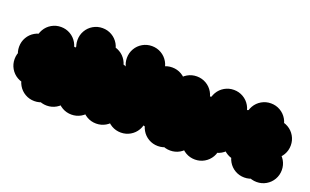

<svg xmlns="http://www.w3.org/2000/svg" viewBox="-129 -981 2358 1461"><g transform="rotate(20 1050.0 -250.0)"><path d="M150 -50Q150 -91 170 -125.5Q190 -160 224.5 -180Q259 -200 300 -200Q341 -200 375.5 -180Q410 -160 430 -125.5Q450 -91 450 -50Q450 -9 430 25.5Q410 60 375.5 80Q341 100 300 100Q259 100 224.5 80Q190 60 170 25.5Q150 -9 150 -50ZM150 -250Q150 -291 170 -325.5Q190 -360 224.5 -380Q259 -400 300 -400Q341 -400 375.5 -380Q410 -360 430 -325.5Q450 -291 450 -250Q450 -209 430 -174.5Q410 -140 375.5 -120Q341 -100 300 -100Q259 -100 224.5 -120Q190 -140 170 -174.5Q150 -209 150 -250ZM50 -350Q50 -391 70 -425.5Q90 -460 124.5 -480Q159 -500 200 -500Q241 -500 275.5 -480Q310 -460 330 -425.5Q350 -391 350 -350Q350 -309 330 -274.5Q310 -240 275.5 -220Q241 -200 200 -200Q159 -200 124.5 -220Q90 -240 70 -274.5Q50 -309 50 -350ZM-50 -250Q-50 -291 -30 -325.5Q-10 -360 24.5 -380Q59 -400 100 -400Q141 -400 175.5 -380Q210 -360 230 -325.5Q250 -291 250 -250Q250 -209 230 -174.5Q210 -140 175.5 -120Q141 -100 100 -100Q59 -100 24.5 -120Q-10 -140 -30 -174.5Q-50 -209 -50 -250ZM-50 -150Q-50 -191 -30 -225.5Q-10 -260 24.5 -280Q59 -300 100 -300Q141 -300 175.5 -280Q210 -260 230 -225.5Q250 -191 250 -150Q250 -109 230 -74.5Q210 -40 175.5 -20Q141 0 100 0Q59 0 24.5 -20Q-10 -40 -30 -74.5Q-50 -109 -50 -150ZM50 -50Q50 -91 70 -125.5Q90 -160 124.5 -180Q159 -200 200 -200Q241 -200 275.5 -180Q310 -160 330 -125.5Q350 -91 350 -50Q350 -9 330 25.5Q310 60 275.5 80Q241 100 200 100Q159 100 124.5 80Q90 60 70 25.5Q50 -9 50 -50Z M350 -450Q350 -491 370 -525.5Q390 -560 424.5 -580Q459 -600 500 -600Q541 -600 575.5 -580Q610 -560 630 -525.5Q650 -491 650 -450Q650 -409 630 -374.5Q610 -340 575.5 -320Q541 -300 500 -300Q459 -300 424.5 -320Q390 -340 370 -374.5Q350 -409 350 -450ZM350 -50Q350 -91 370 -125.5Q390 -160 424.5 -180Q459 -200 500 -200Q541 -200 575.5 -180Q610 -160 630 -125.5Q650 -91 650 -50Q650 -9 630 25.5Q610 60 575.5 80Q541 100 500 100Q459 100 424.5 80Q390 60 370 25.5Q350 -9 350 -50ZM350 -150Q350 -191 370 -225.5Q390 -260 424.5 -280Q459 -300 500 -300Q541 -300 575.5 -280Q610 -260 630 -225.5Q650 -191 650 -150Q650 -109 630 -74.5Q610 -40 575.5 -20Q541 0 500 0Q459 0 424.5 -20Q390 -40 370 -74.5Q350 -109 350 -150ZM350 -250Q350 -291 370 -325.5Q390 -360 424.5 -380Q459 -400 500 -400Q541 -400 575.5 -380Q610 -360 630 -325.5Q650 -291 650 -250Q650 -209 630 -174.5Q610 -140 575.5 -120Q541 -100 500 -100Q459 -100 424.5 -120Q390 -140 370 -174.5Q350 -209 350 -250ZM350 -350Q350 -391 370 -425.5Q390 -460 424.5 -480Q459 -500 500 -500Q541 -500 575.5 -480Q610 -460 630 -425.5Q650 -391 650 -350Q650 -309 630 -274.5Q610 -240 575.5 -220Q541 -200 500 -200Q459 -200 424.5 -220Q390 -240 370 -274.5Q350 -309 350 -350ZM450 -350Q450 -391 470 -425.5Q490 -460 524.5 -480Q559 -500 600 -500Q641 -500 675.5 -480Q710 -460 730 -425.5Q750 -391 750 -350Q750 -309 730 -274.5Q710 -240 675.5 -220Q641 -200 600 -200Q559 -200 524.5 -220Q490 -240 470 -274.5Q450 -309 450 -350ZM550 -250Q550 -291 570 -325.5Q590 -360 624.5 -380Q659 -400 700 -400Q741 -400 775.5 -380Q810 -360 830 -325.5Q850 -291 850 -250Q850 -209 830 -174.5Q810 -140 775.5 -120Q741 -100 700 -100Q659 -100 624.5 -120Q590 -140 570 -174.5Q550 -209 550 -250ZM550 -150Q550 -191 570 -225.5Q590 -260 624.5 -280Q659 -300 700 -300Q741 -300 775.5 -280Q810 -260 830 -225.5Q850 -191 850 -150Q850 -109 830 -74.5Q810 -40 775.5 -20Q741 0 700 0Q659 0 624.5 -20Q590 -40 570 -74.5Q550 -109 550 -150ZM550 -50Q550 -91 570 -125.5Q590 -160 624.5 -180Q659 -200 700 -200Q741 -200 775.5 -180Q810 -160 830 -125.5Q850 -91 850 -50Q850 -9 830 25.5Q810 60 775.5 80Q741 100 700 100Q659 100 624.5 80Q590 60 570 25.5Q550 -9 550 -50Z M750 -250Q750 -291 770 -325.5Q790 -360 824.5 -380Q859 -400 900 -400Q941 -400 975.5 -380Q1010 -360 1030 -325.5Q1050 -291 1050 -250Q1050 -209 1030 -174.5Q1010 -140 975.5 -120Q941 -100 900 -100Q859 -100 824.5 -120Q790 -140 770 -174.5Q750 -209 750 -250ZM750 -150Q750 -191 770 -225.5Q790 -260 824.5 -280Q859 -300 900 -300Q941 -300 975.5 -280Q1010 -260 1030 -225.5Q1050 -191 1050 -150Q1050 -109 1030 -74.5Q1010 -40 975.5 -20Q941 0 900 0Q859 0 824.5 -20Q790 -40 770 -74.5Q750 -109 750 -150ZM750 -50Q750 -91 770 -125.5Q790 -160 824.5 -180Q859 -200 900 -200Q941 -200 975.5 -180Q1010 -160 1030 -125.5Q1050 -91 1050 -50Q1050 -9 1030 25.5Q1010 60 975.5 80Q941 100 900 100Q859 100 824.5 80Q790 60 770 25.5Q750 -9 750 -50ZM750 -450Q750 -491 770 -525.5Q790 -560 824.5 -580Q859 -600 900 -600Q941 -600 975.5 -580Q1010 -560 1030 -525.5Q1050 -491 1050 -450Q1050 -409 1030 -374.5Q1010 -340 975.5 -320Q941 -300 900 -300Q859 -300 824.5 -320Q790 -340 770 -374.5Q750 -409 750 -450Z M1150 -50Q1150 -91 1170 -125.5Q1190 -160 1224.5 -180Q1259 -200 1300 -200Q1341 -200 1375.5 -180Q1410 -160 1430 -125.5Q1450 -91 1450 -50Q1450 -9 1430 25.5Q1410 60 1375.5 80Q1341 100 1300 100Q1259 100 1224.5 80Q1190 60 1170 25.5Q1150 -9 1150 -50ZM1150 -150Q1150 -191 1170 -225.5Q1190 -260 1224.5 -280Q1259 -300 1300 -300Q1341 -300 1375.5 -280Q1410 -260 1430 -225.5Q1450 -191 1450 -150Q1450 -109 1430 -74.5Q1410 -40 1375.5 -20Q1341 0 1300 0Q1259 0 1224.5 -20Q1190 -40 1170 -74.5Q1150 -109 1150 -150ZM1150 -250Q1150 -291 1170 -325.5Q1190 -360 1224.5 -380Q1259 -400 1300 -400Q1341 -400 1375.5 -380Q1410 -360 1430 -325.5Q1450 -291 1450 -250Q1450 -209 1430 -174.5Q1410 -140 1375.5 -120Q1341 -100 1300 -100Q1259 -100 1224.5 -120Q1190 -140 1170 -174.5Q1150 -209 1150 -250ZM1150 -350Q1150 -391 1170 -425.5Q1190 -460 1224.5 -480Q1259 -500 1300 -500Q1341 -500 1375.5 -480Q1410 -460 1430 -425.5Q1450 -391 1450 -350Q1450 -309 1430 -274.5Q1410 -240 1375.5 -220Q1341 -200 1300 -200Q1259 -200 1224.5 -220Q1190 -240 1170 -274.5Q1150 -309 1150 -350ZM950 -350Q950 -391 970 -425.5Q990 -460 1024.5 -480Q1059 -500 1100 -500Q1141 -500 1175.5 -480Q1210 -460 1230 -425.5Q1250 -391 1250 -350Q1250 -309 1230 -274.5Q1210 -240 1175.5 -220Q1141 -200 1100 -200Q1059 -200 1024.5 -220Q990 -240 970 -274.5Q950 -309 950 -350ZM950 -250Q950 -291 970 -325.5Q990 -360 1024.5 -380Q1059 -400 1100 -400Q1141 -400 1175.5 -380Q1210 -360 1230 -325.5Q1250 -291 1250 -250Q1250 -209 1230 -174.5Q1210 -140 1175.5 -120Q1141 -100 1100 -100Q1059 -100 1024.5 -120Q990 -140 970 -174.5Q950 -209 950 -250ZM950 -150Q950 -191 970 -225.5Q990 -260 1024.5 -280Q1059 -300 1100 -300Q1141 -300 1175.5 -280Q1210 -260 1230 -225.5Q1250 -191 1250 -150Q1250 -109 1230 -74.5Q1210 -40 1175.5 -20Q1141 0 1100 0Q1059 0 1024.5 -20Q990 -40 970 -74.5Q950 -109 950 -150ZM1050 -50Q1050 -91 1070 -125.5Q1090 -160 1124.5 -180Q1159 -200 1200 -200Q1241 -200 1275.5 -180Q1310 -160 1330 -125.5Q1350 -91 1350 -50Q1350 -9 1330 25.5Q1310 60 1275.5 80Q1241 100 1200 100Q1159 100 1124.5 80Q1090 60 1070 25.5Q1050 -9 1050 -50Z M1450 -150Q1450 -191 1470 -225.5Q1490 -260 1524.5 -280Q1559 -300 1600 -300Q1641 -300 1675.5 -280Q1710 -260 1730 -225.5Q1750 -191 1750 -150Q1750 -109 1730 -74.5Q1710 -40 1675.5 -20Q1641 0 1600 0Q1559 0 1524.5 -20Q1490 -40 1470 -74.5Q1450 -109 1450 -150ZM1350 -50Q1350 -91 1370 -125.5Q1390 -160 1424.5 -180Q1459 -200 1500 -200Q1541 -200 1575.5 -180Q1610 -160 1630 -125.5Q1650 -91 1650 -50Q1650 -9 1630 25.5Q1610 60 1575.5 80Q1541 100 1500 100Q1459 100 1424.5 80Q1390 60 1370 25.5Q1350 -9 1350 -50ZM1350 -250Q1350 -291 1370 -325.5Q1390 -360 1424.5 -380Q1459 -400 1500 -400Q1541 -400 1575.5 -380Q1610 -360 1630 -325.5Q1650 -291 1650 -250Q1650 -209 1630 -174.5Q1610 -140 1575.5 -120Q1541 -100 1500 -100Q1459 -100 1424.5 -120Q1390 -140 1370 -174.5Q1350 -209 1350 -250ZM1450 -350Q1450 -391 1470 -425.5Q1490 -460 1524.5 -480Q1559 -500 1600 -500Q1641 -500 1675.5 -480Q1710 -460 1730 -425.5Q1750 -391 1750 -350Q1750 -309 1730 -274.5Q1710 -240 1675.5 -220Q1641 -200 1600 -200Q1559 -200 1524.5 -220Q1490 -240 1470 -274.5Q1450 -309 1450 -350Z M1850 -250Q1850 -291 1870 -325.5Q1890 -360 1924.5 -380Q1959 -400 2000 -400Q2041 -400 2075.5 -380Q2110 -360 2130 -325.5Q2150 -291 2150 -250Q2150 -209 2130 -174.5Q2110 -140 2075.5 -120Q2041 -100 2000 -100Q1959 -100 1924.5 -120Q1890 -140 1870 -174.5Q1850 -209 1850 -250ZM1750 -250Q1750 -291 1770 -325.5Q1790 -360 1824.5 -380Q1859 -400 1900 -400Q1941 -400 1975.5 -380Q2010 -360 2030 -325.5Q2050 -291 2050 -250Q2050 -209 2030 -174.5Q2010 -140 1975.5 -120Q1941 -100 1900 -100Q1859 -100 1824.5 -120Q1790 -140 1770 -174.5Q1750 -209 1750 -250ZM1750 -350Q1750 -391 1770 -425.5Q1790 -460 1824.5 -480Q1859 -500 1900 -500Q1941 -500 1975.5 -480Q2010 -460 2030 -425.5Q2050 -391 2050 -350Q2050 -309 2030 -274.5Q2010 -240 1975.5 -220Q1941 -200 1900 -200Q1859 -200 1824.5 -220Q1790 -240 1770 -274.5Q1750 -309 1750 -350ZM1750 -50Q1750 -91 1770 -125.5Q1790 -160 1824.5 -180Q1859 -200 1900 -200Q1941 -200 1975.5 -180Q2010 -160 2030 -125.5Q2050 -91 2050 -50Q2050 -9 2030 25.5Q2010 60 1975.5 80Q1941 100 1900 100Q1859 100 1824.5 80Q1790 60 1770 25.5Q1750 -9 1750 -50ZM1650 -250Q1650 -291 1670 -325.5Q1690 -360 1724.5 -380Q1759 -400 1800 -400Q1841 -400 1875.5 -380Q1910 -360 1930 -325.5Q1950 -291 1950 -250Q1950 -209 1930 -174.5Q1910 -140 1875.5 -120Q1841 -100 1800 -100Q1759 -100 1724.5 -120Q1690 -140 1670 -174.5Q1650 -209 1650 -250ZM1650 -150Q1650 -191 1670 -225.5Q1690 -260 1724.5 -280Q1759 -300 1800 -300Q1841 -300 1875.5 -280Q1910 -260 1930 -225.5Q1950 -191 1950 -150Q1950 -109 1930 -74.5Q1910 -40 1875.5 -20Q1841 0 1800 0Q1759 0 1724.5 -20Q1690 -40 1670 -74.5Q1650 -109 1650 -150ZM1850 -50Q1850 -91 1870 -125.5Q1890 -160 1924.5 -180Q1959 -200 2000 -200Q2041 -200 2075.5 -180Q2110 -160 2130 -125.5Q2150 -91 2150 -50Q2150 -9 2130 25.5Q2110 60 2075.5 80Q2041 100 2000 100Q1959 100 1924.5 80Q1890 60 1870 25.5Q1850 -9 1850 -50Z"/></g></svg>

Font: TINY 5x3
Style: Regular
Weight: 400
Designer: Jack Halten Fahnestock
Foundry: Velvetyne Type Foundry
Version: Version 1.002